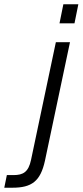

<svg xmlns="http://www.w3.org/2000/svg" viewBox="-112 -727 386 897"><path d="M166 -618H236L254 -707H184ZM-92 150H-54C36 150 77 120 98 24L215 -530H149L33 20C21 77 -4 91 -49 91H-80Z"/></svg>

Font: Geist Light
Style: Italic
Weight: 300
Italic angle: -12°
Designer: Basement.studio, Andrés Briganti, Mateo Zaragoza
Foundry: Basement.studio, Vercel, Andrés Briganti, Guido Ferreyra, Mateo Zaragoza
Version: Version 1.500